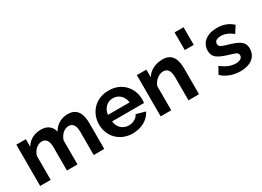

<svg xmlns="http://www.w3.org/2000/svg" viewBox="-20 -1412 2883 2111"><g transform="rotate(-30 1421.5 -356.5)"><path d="M875 0V-327C875 -428 847 -533 718 -533C635 -533 567 -494 525 -422C512 -484 464 -533 377 -533C291 -533 221 -495 182 -427V-524H61V0H195V-306C215 -371 268 -415 320 -415C371 -415 401 -378 401 -294V0H535V-305C555 -370 607 -415 660 -415C711 -415 741 -377 741 -294V0Z M1235 10C1351 10 1441 -47 1479 -127L1364 -159C1347 -116 1293 -88 1240 -88C1170 -88 1108 -137 1101 -219H1506C1508 -230 1509 -247 1509 -264C1509 -406 1407 -533 1236 -533C1065 -533 959 -408 959 -259C959 -114 1066 10 1235 10ZM1098 -304C1105 -383 1162 -436 1234 -436C1307 -436 1364 -383 1372 -304Z M2078 0V-327C2078 -429 2051 -533 1920 -533C1829 -533 1751 -493 1712 -427V-524H1591V0H1725V-306C1745 -369 1807 -415 1861 -415C1913 -415 1944 -378 1944 -294V0Z M2185 -499H2299V-723H2185Z M2603 10C2730 10 2813 -52 2813 -156C2813 -251 2744 -278 2619 -315C2555 -333 2524 -344 2524 -381C2524 -422 2563 -435 2605 -435C2655 -435 2701 -416 2754 -375L2808 -460C2753 -512 2685 -534 2611 -534C2483 -534 2399 -468 2399 -365C2399 -278 2458 -249 2574 -212C2644 -191 2684 -184 2684 -146C2684 -109 2650 -90 2598 -90C2541 -90 2481 -114 2418 -164L2370 -77C2428 -20 2514 10 2603 10Z"/></g></svg>

Font: FIGSv2-sans-serif
Style: Bold
Weight: 700
Designer: Matt McInerney, Pablo Impallari, Rodrigo Fuenzalida,Mirko Velimirovic
Foundry: Matt McInerney, Pablo Impallari, Rodrigo Fuenzalida
Version: Version 4.021;hotconv 1.0.109;makeotfexe 2.5.65596